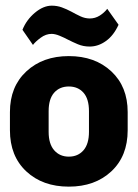

<svg xmlns="http://www.w3.org/2000/svg" viewBox="-20 -659 493 688"><path d="M15.6 -192.4Q15.6 -99.6 74.2 -44.9Q132.8 9.8 226.6 9.8Q320.3 9.8 378.9 -44.9Q437.5 -99.6 437.5 -192.4V-257.3Q437.5 -348.6 378.9 -403.3Q320.3 -458 226.6 -458Q133.3 -458 74.5 -403.3Q15.6 -348.6 15.6 -257.3ZM154.3 -260.7Q154.3 -304.7 174.1 -326.9Q193.8 -349.1 226.6 -349.1Q259.3 -349.1 279.1 -326.9Q298.8 -304.7 298.8 -260.7V-186.5Q298.8 -143.1 279.1 -120.4Q259.3 -97.7 226.6 -97.7Q194.3 -97.7 174.3 -120.4Q154.3 -143.1 154.3 -186.5ZM98.1 -498Q106.9 -509.8 125.7 -523.7Q144.5 -537.6 165 -537.6Q177.2 -537.6 193.4 -531Q209.5 -524.4 225.1 -516.1Q239.3 -508.8 258.8 -500.5Q278.3 -492.2 301.3 -492.2Q332 -492.2 359.6 -512Q387.2 -531.7 404.8 -570.3L364.3 -627.4Q353.5 -613.3 337.2 -603Q320.8 -592.8 301.8 -592.8Q284.7 -592.8 268.1 -600.6Q251.5 -608.4 235.8 -617.2Q218.3 -626.5 201.4 -632.6Q184.6 -638.7 165.5 -638.7Q135.3 -638.7 105 -613.3Q74.7 -587.9 60.5 -552.2Z"/></svg>

Font: Roboto Flex Super Cond Bold
Style: Regular
Weight: 700
Width: 3
Designer: Berlow after Robertson
Foundry: Google
Version: Version 3.000